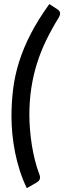

<svg xmlns="http://www.w3.org/2000/svg" viewBox="-20 -800 324 971"><path d="M128.5 -218.5Q128.5 -183 131.8 -143.8Q135 -104.5 141.2 -65.2Q147.5 -26 157 11.5Q166.5 49 179 81.5Q182.5 90.5 182.5 97Q182.5 103.5 180 108.5Q177.5 113.5 173.5 117Q169.5 120.5 164.5 123.5L115.5 151.5Q95 109 80.2 63Q65.5 17 56.2 -29.5Q47 -76 42.5 -121.8Q38 -167.5 38 -209.5Q38 -282 46.5 -350.5Q55 -419 76.8 -488Q98.5 -557 135.5 -628.8Q172.5 -700.5 229.5 -779.5L272.5 -751.5Q276 -748.5 279.2 -745Q282.5 -741.5 283.5 -736.5Q284.5 -731.5 283 -725Q281.5 -718.5 276 -709.5Q241.5 -653.5 214 -597Q186.5 -540.5 167.5 -480.5Q148.5 -420.5 138.5 -355.5Q128.5 -290.5 128.5 -218.5Z"/></svg>

Font: Lato SemiBold
Style: Italic
Weight: 600
Italic angle: -7°
Designer: Lukasz Dziedzic with Adam Twardoch and Botio Nikoltchev
Foundry: tyPoland Lukasz Dziedzic
Version: Version 2.015; 2015-08-06; http://www.latofonts.com/